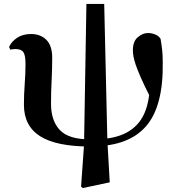

<svg xmlns="http://www.w3.org/2000/svg" viewBox="-20 -724 892 971"><path d="M399 227 390 220 405 9 417 -704H507L523 -11L535 198ZM437 17Q265 17 183 -35Q101 -87 101 -194Q101 -247 105 -299.5Q109 -352 109 -401Q109 -445 98 -460.5Q87 -476 58 -476Q51 -476 44.5 -475Q38 -474 32 -473L26 -487Q39 -515 67.5 -533.5Q96 -552 137 -552Q185 -552 214.5 -522.5Q244 -493 244 -432Q244 -374 241 -316.5Q238 -259 238 -199Q238 -114 282.5 -66.5Q327 -19 437 -19ZM445 16 448 -19Q555 -19 618.5 -52.5Q682 -86 710.5 -151.5Q739 -217 738 -314Q738 -337 736 -359.5Q734 -382 729 -416L781 -409L739 -234Q709 -293 692 -332Q675 -371 666.5 -396Q658 -421 655 -438.5Q652 -456 652 -470Q652 -515 677 -536Q702 -557 728 -557Q748 -557 765.5 -549.5Q783 -542 792 -528Q797 -499 800 -472.5Q803 -446 803 -411Q807 -187 718.5 -85.5Q630 16 445 16Z"/></svg>

Font: Noto Serif TC ExtraBold
Style: Regular
Weight: 800
Designer: Ryoko NISHIZUKA 西塚涼子 (kana & ideographs); Frank Grießhammer (Latin, Greek & Cyrillic); Wenlong ZHANG 张文龙 (bopomofo); San
Foundry: Adobe
Version: Version 2.002-H1;hotconv 1.1.0;makeotfexe 2.6.0